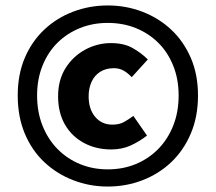

<svg xmlns="http://www.w3.org/2000/svg" viewBox="-20 -676 791 704"><path d="M375 8Q309 8 249 -15Q189 -38 143 -81Q97 -124 71 -186Q45 -248 45 -326Q45 -403 71 -464Q97 -525 143 -568Q189 -611 249 -633.5Q309 -656 375 -656Q442 -656 502 -633Q562 -610 607.5 -567.5Q653 -525 679.5 -464Q706 -403 706 -326Q706 -248 679.5 -186Q653 -124 607.5 -81Q562 -38 502 -15Q442 8 375 8ZM375 -55Q431 -55 478 -74.5Q525 -94 560 -129.5Q595 -165 615 -215Q635 -265 635 -326Q635 -386 615 -435.5Q595 -485 560 -519.5Q525 -554 478 -573Q431 -592 375 -592Q320 -592 273 -573Q226 -554 191 -519.5Q156 -485 136 -435.5Q116 -386 116 -326Q116 -265 136 -215Q156 -165 191 -129.5Q226 -94 273 -74.5Q320 -55 375 -55ZM388 -128Q332 -128 287.5 -152Q243 -176 218 -219.5Q193 -263 193 -323Q193 -383 220.5 -426.5Q248 -470 292.5 -494Q337 -518 387 -518Q434 -518 466 -500Q498 -482 522 -458L463 -393Q448 -409 432.5 -417.5Q417 -426 398 -426Q368 -426 347 -412.5Q326 -399 315.5 -375.5Q305 -352 305 -323Q305 -276 329 -247.5Q353 -219 392 -219Q417 -219 433.5 -228Q450 -237 469 -251L519 -179Q491 -157 459 -142.5Q427 -128 388 -128Z"/></svg>

Font: Mada ExtraBold
Style: Regular
Weight: 800
Designer: Khaled Hosny
Version: Version 1.5